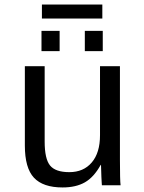

<svg xmlns="http://www.w3.org/2000/svg" viewBox="-20 -822 640 852"><path d="M178.2 -528.3V-193.4Q178.2 -117.2 202.1 -87.6Q226.1 -58.1 287.6 -58.1Q350.6 -58.1 387.2 -101.1Q423.8 -144 423.8 -222.2V-528.3H512.2V-112.8Q512.2 -20.5 515.1 0H432.1Q431.6 -2.4 431.2 -13.2Q430.7 -23.9 429.9 -37.8Q429.2 -51.8 428.2 -90.3H426.8Q396.5 -35.6 356.7 -12.9Q316.9 9.8 257.8 9.8Q170.9 9.8 130.6 -33.4Q90.3 -76.7 90.3 -176.3V-528.3ZM356.4 -595.2V-685.1H436V-595.2ZM164.1 -595.2V-685.1H244.6V-595.2ZM434.1 -739.7H166V-801.8H434.1Z"/></svg>

Font: Cousine
Style: Regular
Weight: 400
Monospace: yes
Designer: Steve Matteson
Foundry: Ascender Corporation
Version: Version 1.20